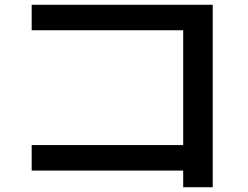

<svg xmlns="http://www.w3.org/2000/svg" viewBox="-20 -743 1040 806"><path d="M749 43V-27H113V-134H749V-616H113V-723H873V43Z"/></svg>

Font: M PLUS 2 SemiBold
Style: Regular
Weight: 600
Designer: Coji Morishita
Foundry: UNDERFOREST DESIGN
Version: Version 1.001